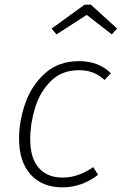

<svg xmlns="http://www.w3.org/2000/svg" viewBox="-20 -795 524 826"><path d="M457 -480 430 -451Q407 -472 380.5 -482.5Q354 -493 319 -493Q246 -493 199 -446.5Q152 -400 131 -331.5Q110 -263 110 -197Q110 -114 147 -72.5Q184 -31 250 -31Q316 -31 381 -76L402 -43Q332 11 248 11Q162 11 112 -44Q62 -99 62 -199Q62 -274 89 -351Q116 -428 174 -480Q232 -532 320 -532Q404 -532 457 -480ZM223 -647 202 -672 344 -775H371L484 -672L461 -647L353 -731Z"/></svg>

Font: Fira Sans ExtraLight
Style: Italic
Weight: 275
Italic angle: -8°
Designer: Carrois Corporate & Edenspiekermann AG
Foundry: Carrois Corporate GbR & Edenspiekermann AG
Version: Version 4.203